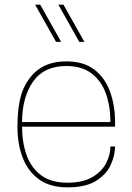

<svg xmlns="http://www.w3.org/2000/svg" viewBox="-20 -800 570 826"><path d="M55 0ZM270 6Q195 6 147.5 -28.5Q100 -63 77.5 -122Q55 -181 55 -255Q55 -320 65.5 -370Q76 -420 105 -460Q159 -536 265 -536Q340 -536 386 -500.5Q432 -465 453.5 -405.5Q475 -346 475 -275V-255H75Q75 -187 94.5 -132.5Q114 -78 157 -46Q200 -14 270 -14Q336 -14 377 -38Q418 -62 436.5 -98Q455 -134 455 -170H475Q475 -132 456.5 -91Q438 -50 393.5 -22Q349 6 270 6ZM455 -275Q455 -343 435.5 -397.5Q416 -452 374 -484Q332 -516 265 -516Q169 -516 122 -448.5Q75 -381 75 -275ZM131 -620ZM221 -620 131 -780H153L243 -620ZM321 -620 231 -780H253L343 -620Z"/></svg>

Font: Tanohe Sans Thin
Style: Regular
Weight: 100
Designer: Village Type and Design LLC & Cristiano Sobral
Foundry: Cooper Hewitt Smithsonian Design Museum
Version: Version 1.00;September 29, 2021;FontCreator 13.0.0.2655 64-b